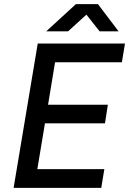

<svg xmlns="http://www.w3.org/2000/svg" viewBox="-20 -911 631 931"><path d="M163 -700H586L571 -609H247L213 -403H503L489 -313H198L161 -91H486L471 0H46ZM348 -891H455L555 -759H463L399 -840L310 -759H204Z"/></svg>

Font: Oak Sans Medium
Style: Italic
Weight: 500
Italic angle: -9.49998°
Foundry: Erik Kennedy, Walven
Version: Version 1.000